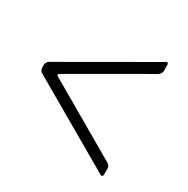

<svg xmlns="http://www.w3.org/2000/svg" viewBox="-104 -538 586 597"><g transform="rotate(30 189.0 -240.0)"><path d="M337.9 -43Q337.9 -38.1 335 -37.1Q334 -36.1 333 -36.1Q331.1 -36.1 329.1 -37.1Q223.6 -98.6 13.7 -219.7Q9.8 -221.7 7.8 -225.6Q4.9 -230.5 4.9 -234.4Q4.9 -235.4 4.9 -238.3Q4.9 -240.2 4.9 -246.1Q4.9 -250 7.8 -253.9Q9.8 -258.8 13.7 -260.7Q119.1 -321.3 329.1 -442.4Q331.1 -444.3 333 -444.3Q334 -444.3 335 -443.4Q337.9 -441.4 337.9 -437.5Q337.9 -429.7 337.9 -414.1Q337.9 -410.2 335 -406.2Q332 -401.4 329.1 -399.4Q240.2 -347.7 61.5 -245.1Q57.6 -243.2 57.6 -240.2Q57.6 -237.3 61.5 -235.4Q150.4 -183.6 329.1 -80.1Q332 -78.1 335 -74.2Q337.9 -69.3 337.9 -65.4Q337.9 -57.6 337.9 -43Z"/></g></svg>

Font: Mermaid
Style: Bold
Weight: 400
Designer: Scott Simpson
Version: Version 1.001